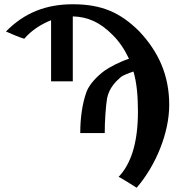

<svg xmlns="http://www.w3.org/2000/svg" viewBox="-20 -717 866 902"><path d="M537 114C542 114 622 165 622 165C715 57 775 -96 775 -224C775 -362 726 -473 633 -571C547 -656 461 -697 322 -697C198 -697 95 -658 8 -569C9 -568 79 -538 94 -535C127 -574 174 -604 220 -622V-335H322V-640C392 -638 450 -613 510 -552C541 -521 565 -485 586 -441C543 -427 497 -403 470 -384C436 -359 400 -321 387 -287C367 -233 357 -164 357 -92H472C472 -149 477 -219 483 -255C493 -306 527 -337 549 -356C558 -363 583 -373 607 -381C623 -326 628 -263 628 -192C628 -43 594 55 537 114Z"/></svg>

Font: Libertinus Serif Semibold
Style: Regular
Weight: 600
Designer: Philipp H. Poll, Khaled Hosny
Foundry: Caleb Maclennan
Version: Version 7.050;RELEASE